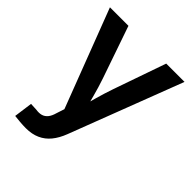

<svg xmlns="http://www.w3.org/2000/svg" viewBox="-206 -648 974 974"><g transform="rotate(45 281.0 -161.5)"><path d="M63 200.2 76.7 100.1 116.7 102.1Q139.2 105.5 155.3 100.6Q171.4 95.7 182.9 81.5Q194.3 67.4 201.2 42.5L215.3 -0.5L13.2 -529.3H146L243.2 -248Q259.3 -200.7 271.7 -153.6Q284.2 -106.4 296.9 -58.6H263.2Q275.9 -106.4 289.3 -153.8Q302.7 -201.2 318.8 -248L417 -529.3H548.3L315.9 78.1Q299.8 120.1 276.6 148.4Q253.4 176.8 220.9 191.4Q188.5 206.1 145.5 206.1Q122.6 206.1 101.1 204.1Q79.6 202.1 63 200.2Z"/></g></svg>

Font: Inter 24pt SemiBold
Style: Regular
Weight: 600
Designer: Rasmus Andersson
Foundry: rsms
Version: Version 4.001;git-66647c0bb